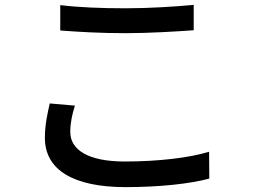

<svg xmlns="http://www.w3.org/2000/svg" viewBox="-20 -734 1040 787"><path d="M227 -713V-609C307 -603 394 -598 496 -598C589 -598 705 -605 774 -610V-714C700 -707 592 -700 495 -700C393 -700 300 -704 227 -713ZM287 -301 184 -310C175 -271 164 -223 164 -169C164 -38 280 33 495 33C636 33 760 19 838 -2L837 -112C756 -87 628 -72 491 -72C338 -72 268 -122 268 -193C268 -228 275 -263 287 -301Z"/></svg>

Font: DAIFUKU Sans JP Medium
Style: Regular
Weight: 500
Designer: Original font ‘Source Han Sans JP’ : Ryoko NISHIZUKA  (kana, bopomofo & ideographs); Paul D. Hunt (Latin, Greek & Cyrill
Foundry: Daifuku
Version: Version 1.000